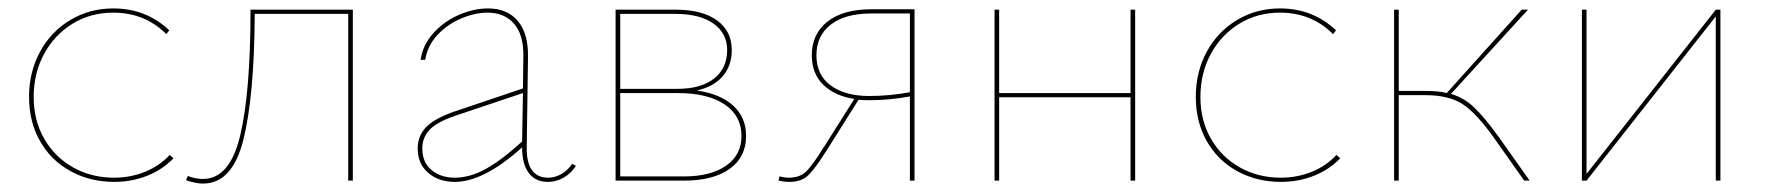

<svg xmlns="http://www.w3.org/2000/svg" viewBox="-20 -429 4201 456"><path d="M49 -199Q49 -258 75 -306Q101 -354 147 -381.5Q193 -409 249 -409Q327 -409 382 -357L375 -348Q324 -399 249 -399Q195 -399 152 -372.5Q109 -346 84.5 -300.5Q60 -255 60 -199Q60 -143 85 -99.5Q110 -56 153.5 -31.5Q197 -7 251 -7Q290 -7 324.5 -21Q359 -35 383 -61L392 -53Q366 -26 329.5 -11.5Q293 3 251 3Q194 3 147.5 -22.5Q101 -48 75 -94Q49 -140 49 -199Z M818 0H807V-396H585Q584 -201 558 -97Q532 7 462 7Q445 7 422 -1L426 -11Q445 -4 462 -4Q526 -4 550.5 -107.5Q575 -211 575 -406H818Z M1348 -35Q1336 -17 1318.5 -7Q1301 3 1281 3Q1252 3 1236 -18Q1220 -39 1220 -79Q1129 3 1060 3Q1022 3 997 -18.5Q972 -40 972 -76Q972 -106 991.5 -126.5Q1011 -147 1056 -163L1222 -219L1223 -294Q1224 -346 1201 -372.5Q1178 -399 1138 -399Q1108 -399 1075 -385Q1042 -371 1018.5 -345.5Q995 -320 990 -287H979Q984 -322 1009 -350Q1034 -378 1069.5 -393.5Q1105 -409 1139 -409Q1185 -409 1210 -379Q1235 -349 1234 -294L1231 -82Q1229 -7 1282 -7Q1298 -7 1313 -15.5Q1328 -24 1339 -40ZM1060 -7Q1096 -7 1134 -28Q1172 -49 1220 -93L1222 -208L1061 -154Q1017 -139 1000 -120.5Q983 -102 983 -77Q983 -43 1005 -25Q1027 -7 1060 -7Z M1752 -106Q1752 -56 1713 -28Q1674 0 1604 0H1442V-406H1585Q1648 -406 1683 -380.5Q1718 -355 1718 -310Q1718 -273 1696.5 -248Q1675 -223 1635 -214Q1691 -206 1721.5 -178Q1752 -150 1752 -106ZM1453 -396V-218H1589Q1645 -218 1676 -242.5Q1707 -267 1707 -310Q1707 -350 1674.5 -373Q1642 -396 1584 -396ZM1741 -106Q1741 -154 1701 -181Q1661 -208 1589 -208H1453V-10H1604Q1668 -10 1704.5 -35.5Q1741 -61 1741 -106Z M2152 -407V0H2141V-200Q2093 -191 2045 -191Q2028 -191 2019 -192L1956 -92L1944 -73Q1917 -30 1900.5 -13.5Q1884 3 1855 3Q1843 3 1829 0L1831 -10Q1843 -7 1854 -7Q1880 -7 1895.5 -22.5Q1911 -38 1936 -79Q1940 -84 1942.5 -88.5Q1945 -93 1947 -96L2009 -194Q1963 -201 1935.5 -227.5Q1908 -254 1908 -298Q1908 -348 1945 -377.5Q1982 -407 2050 -407ZM2141 -210V-397H2050Q1987 -397 1953 -370.5Q1919 -344 1919 -298Q1919 -251 1953 -226Q1987 -201 2044 -201Q2093 -201 2141 -210Z M2676 -406V0H2665V-198H2353V0H2342V-406H2353V-208H2665V-406Z M2820 -199Q2820 -258 2846 -306Q2872 -354 2918 -381.5Q2964 -409 3020 -409Q3098 -409 3153 -357L3146 -348Q3095 -399 3020 -399Q2966 -399 2923 -372.5Q2880 -346 2855.5 -300.5Q2831 -255 2831 -199Q2831 -143 2856 -99.5Q2881 -56 2924.5 -31.5Q2968 -7 3022 -7Q3061 -7 3095.5 -21Q3130 -35 3154 -61L3163 -53Q3137 -26 3100.5 -11.5Q3064 3 3022 3Q2965 3 2918.5 -22.5Q2872 -48 2846 -94Q2820 -140 2820 -199Z M3613 0H3600L3530 -99Q3487 -160 3454 -181.5Q3421 -203 3366 -203H3302V0H3291V-406H3302V-213H3367Q3397 -213 3416 -208L3594 -406H3609L3426 -206Q3457 -197 3481.5 -173.5Q3506 -150 3540 -103Z M4066 0H4055V-390L3748 0H3737V-406H3748V-16L4055 -406H4066Z"/></svg>

Font: Ysabeau Hairline
Style: Regular
Weight: 100
Designer: Christian Thalmann (Catharsis Fonts)
Version: Version 0.003